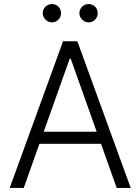

<svg xmlns="http://www.w3.org/2000/svg" viewBox="-20 -932 696 952"><path d="M97.7 0 175.4 -219.1H480.8L558.6 0H628.2L363.6 -727.3H292.6L28.1 0ZM196.7 -278.8 325.6 -641H330.6L459.5 -278.8ZM237.2 -821C263.1 -821 282.7 -842.3 282.7 -866.5C282.7 -892.4 263.1 -911.9 237.2 -911.9C213.1 -911.9 191.8 -892.4 191.8 -866.5C191.8 -842.3 213.1 -821 237.2 -821ZM419 -821C445 -821 464.5 -842.3 464.5 -866.5C464.5 -892.4 445 -911.9 419 -911.9C394.9 -911.9 373.6 -892.4 373.6 -866.5C373.6 -842.3 394.9 -821 419 -821Z"/></svg>

Font: Karasuma Gothic
Style: Light
Weight: 300
Designer: Rasmus Andersson / Ryoko Nishizuka
Foundry: rsms
Version: Version 1.00